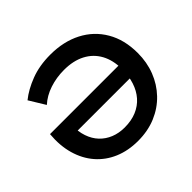

<svg xmlns="http://www.w3.org/2000/svg" viewBox="-169 -919 1138 1138"><g transform="rotate(-45 400.0 -350.0)"><path d="M388 15Q306 15 239.5 -13.2Q173 -41.5 127.2 -94.2Q81.5 -147 60.5 -220.2Q39.5 -293.5 47.5 -383H675L673.5 -282H121.5L176 -331Q175 -276 189.8 -232.8Q204.5 -189.5 233 -159.5Q261.5 -129.5 301 -113.5Q340.5 -97.5 388.5 -97.5Q445 -97.5 488.5 -115.8Q532 -134 561.8 -168Q591.5 -202 606.8 -249.5Q622 -297 622 -355Q622 -428 592.8 -481.8Q563.5 -535.5 508.2 -564.5Q453 -593.5 375 -593.5Q311.5 -593.5 254.2 -574.5Q197 -555.5 156.5 -518.5L95 -619Q145 -659.5 217.5 -687.2Q290 -715 381.5 -715Q492.5 -715 576.8 -671.5Q661 -628 708.2 -547.2Q755.5 -466.5 755.5 -355Q755.5 -277.5 729.5 -210.5Q703.5 -143.5 655 -92.8Q606.5 -42 539 -13.5Q471.5 15 388 15Z"/></g></svg>

Font: Geologica Cursive Medium
Style: Regular
Weight: 500
Designer: Sindre Bremnes, Frode Helland
Foundry: Monokrom Skriftforlag AS
Version: Version 1.010;gftools[0.9.28]